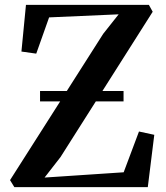

<svg xmlns="http://www.w3.org/2000/svg" viewBox="-20 -764 678 784"><path d="M38.5 0 21 -28.5 401.5 -626 464.5 -705.5 180.5 -693 128 -545 67.5 -553.5 86 -744H588L603.5 -716L227 -122.5L162 -39L485 -60.5L547.5 -227L610 -213.5L583.5 0ZM484.5 -392.5V-350H143.5V-392.5Z"/></svg>

Font: Merriweather 96pt SemiBold
Style: Regular
Weight: 600
Version: Version 2.100